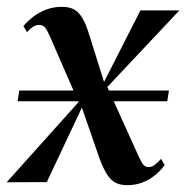

<svg xmlns="http://www.w3.org/2000/svg" viewBox="-48 -533 546 562"><path d="M324.5 9Q305.5 9 291.5 2.5Q277.5 -4 266 -21.5Q254.5 -39 242.5 -71.5L183 -243L202 -240L89 0L-28.5 0.5L197.5 -251.5L186.5 -223.5L97.5 -428Q89.5 -446 83.5 -453Q77.5 -460 67 -460Q56.5 -460 47.5 -453.8Q38.5 -447.5 31 -439L20.5 -456.5Q31.5 -470 48 -483Q64.5 -496 86 -504.5Q107.5 -513 133 -513Q154 -513 168 -505.8Q182 -498.5 192.5 -481.2Q203 -464 212 -435L261.5 -277.5L245.5 -271.5L363 -502.5H477L247.5 -258.5L261.5 -288.5L358.5 -74Q366.5 -56.5 372.2 -50.2Q378 -44 387 -44Q397 -44 406 -51.2Q415 -58.5 423.5 -68L434 -50Q421 -32 404 -18.8Q387 -5.5 367.2 1.8Q347.5 9 324.5 9ZM3.5 -236.5 8.5 -268H446.5L441.5 -236.5Z"/></svg>

Font: Merriweather 144pt Medium
Style: Italic
Weight: 500
Italic angle: -7.8°
Version: Version 2.101